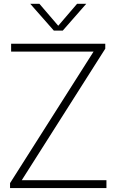

<svg xmlns="http://www.w3.org/2000/svg" viewBox="-20 -964 597 984"><path d="M91.5 -40.5H525.5V0H31.5V-25.5L459.5 -699.5H37V-740H519.5V-714.5ZM375 -944.5H422L301.5 -807H256L135 -944.5H182L278.5 -832Z"/></svg>

Font: Encode Sans ExtraLight
Style: Regular
Weight: 275
Designer: Multiple Designers
Foundry: Impallari Type
Version: Version 2.000